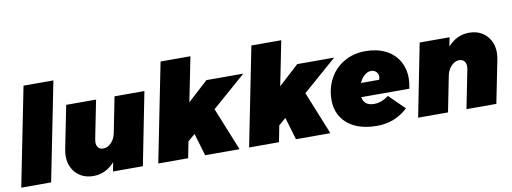

<svg xmlns="http://www.w3.org/2000/svg" viewBox="-60 -1079 3800 1424"><g transform="rotate(-10 1839.5 -367.0)"><path d="M379 -742 231 0H6L154 -742Z M371 -172Q371 -194 376 -222L441 -547H666L608 -256Q606 -242 606 -235Q606 -209 619.5 -194.5Q633 -180 657 -180Q689 -180 716.5 -208.5Q744 -237 752 -280L805 -547H1030L922 0H697L710 -68Q643 8 549 8Q496 8 456 -15Q416 -38 393.5 -79Q371 -120 371 -172Z M1775 -547 1519 -324 1650 0H1391L1341 -169L1287 -123L1263 0H1038L1186 -742H1411L1344 -407L1497 -547Z M2459 -547 2203 -324 2334 0H2075L2025 -169L1971 -123L1947 0H1722L1870 -742H2095L2028 -407L2181 -547Z M2977 -301Q2977 -264 2968 -223H2606Q2617 -157 2692 -157Q2749 -157 2802 -198L2918 -84Q2821 7 2684 7Q2593 7 2525.5 -23Q2458 -53 2421.5 -109Q2385 -165 2385 -239Q2385 -329 2424.5 -401Q2464 -473 2534.5 -513.5Q2605 -554 2694 -554Q2780 -554 2844 -522.5Q2908 -491 2942.5 -433.5Q2977 -376 2977 -301ZM2764 -350Q2764 -372 2749 -387Q2734 -402 2710 -402Q2684 -402 2660.5 -381.5Q2637 -361 2622 -327H2759Q2764 -340 2764 -350Z M3654 -375Q3654 -353 3649 -325L3584 0H3359L3417 -291Q3419 -305 3419 -312Q3419 -338 3405.5 -352.5Q3392 -367 3368 -367Q3336 -367 3308.5 -338.5Q3281 -310 3273 -267L3220 0H2995L3103 -547H3328L3315 -479Q3382 -555 3476 -555Q3529 -555 3569 -532Q3609 -509 3631.5 -468Q3654 -427 3654 -375Z"/></g></svg>

Font: TypoPRO Montserrat
Style: Italic
Weight: 900
Italic angle: -11.3°
Designer: Julieta Ulanovsky
Foundry: Julieta Ulanovsky
Version: Version 6.001